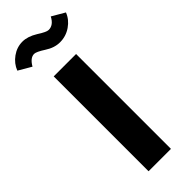

<svg xmlns="http://www.w3.org/2000/svg" viewBox="-343 -989 1019 1019"><g transform="rotate(-45 166.5 -480.0)"><path d="M249 -712V0H81V-712ZM38 -828 -34 -870Q-19 -909 16.5 -934.5Q52 -960 94 -960Q133 -960 177 -933Q220 -905 237 -905Q273 -905 295 -948L367 -906Q352 -867 315 -841.5Q278 -816 233 -816Q191 -816 150 -843Q108 -870 92 -870Q62 -870 38 -828Z"/></g></svg>

Font: Metropolitano
Style: Bold
Weight: 700
Designer: Fonts by Alex Slobzheninov & Chris M. Simpson / Changes by Cristiano Sobral
Foundry: Fonts by Alex Slobzheninov & Chris M. Simpson / Changes by Cristiano Sobral
Version: Version 1.00;August 30, 2020;FontCreator 13.0.0.2681 64-bit